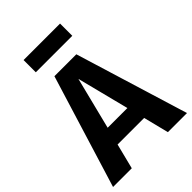

<svg xmlns="http://www.w3.org/2000/svg" viewBox="-261 -996 1109 1109"><g transform="rotate(-45 293.0 -442.0)"><path d="M442 -884V-784H144V-884ZM439 0 400 -155H183L144 0H-9L204 -692H383L595 0ZM211 -264H372L291 -583Z"/></g></svg>

Font: FiraGO SemiBold
Style: Regular
Weight: 600
Designer: bBox Type
Foundry: bBox Type GmbH
Version: Version 1.001;PS 001.001;hotconv 1.0.88;makeotf.lib2.5.64775